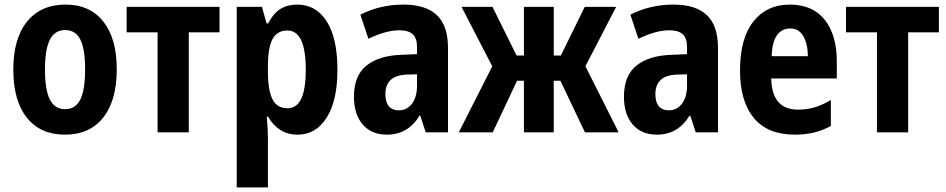

<svg xmlns="http://www.w3.org/2000/svg" viewBox="-20 -577 4125 837"><path d="M263 10Q156 10 97 -64Q38 -138 38 -274Q38 -409 98 -483Q158 -557 266 -557Q372 -557 430.5 -483Q489 -409 489 -275Q489 -139 430 -64.5Q371 10 263 10ZM264 -101Q309 -101 330 -143Q351 -185 351 -275Q351 -364 330 -405Q309 -446 264 -446Q219 -446 197.5 -404Q176 -362 176 -273Q176 -185 197.5 -143Q219 -101 264 -101Z M667 0V-436H532V-547H937V-436H803V0Z M1012 240V-547H1122L1142 -475H1149Q1172 -519 1202.5 -538Q1233 -557 1276 -557Q1358 -557 1404.5 -483.5Q1451 -410 1451 -273Q1451 -138 1404 -64Q1357 10 1278 10Q1234 10 1202 -10.5Q1170 -31 1149 -68H1143Q1145 -41 1146.5 -18.5Q1148 4 1148 21V240ZM1234 -105Q1313 -105 1313 -273Q1313 -444 1233 -444Q1188 -444 1168 -406.5Q1148 -369 1148 -288V-265Q1148 -183 1168 -144Q1188 -105 1234 -105Z M1667 10Q1599 10 1561 -34.5Q1523 -79 1523 -155Q1523 -248 1578 -291.5Q1633 -335 1730 -338L1798 -341V-372Q1798 -410 1779.5 -427.5Q1761 -445 1720 -445Q1663 -445 1586 -408L1551 -513Q1637 -557 1739 -557Q1836 -557 1884.5 -511Q1933 -465 1933 -368V0H1836L1812 -73H1809Q1759 10 1667 10ZM1718 -96Q1754 -96 1776 -125Q1798 -154 1798 -205V-253L1756 -252Q1705 -250 1682.5 -228Q1660 -206 1660 -167Q1660 -131 1675.5 -113.5Q1691 -96 1718 -96Z M1980 0 2126 -288 1992 -547H2127L2232 -335H2264V-547H2394V-335H2425L2529 -547H2666L2532 -288L2677 0H2530L2423 -225H2394V0H2264V-225H2234L2128 0Z M2844 10Q2776 10 2738 -34.5Q2700 -79 2700 -155Q2700 -248 2755 -291.5Q2810 -335 2907 -338L2975 -341V-372Q2975 -410 2956.5 -427.5Q2938 -445 2897 -445Q2840 -445 2763 -408L2728 -513Q2814 -557 2916 -557Q3013 -557 3061.5 -511Q3110 -465 3110 -368V0H3013L2989 -73H2986Q2936 10 2844 10ZM2895 -96Q2931 -96 2953 -125Q2975 -154 2975 -205V-253L2933 -252Q2882 -250 2859.5 -228Q2837 -206 2837 -167Q2837 -131 2852.5 -113.5Q2868 -96 2895 -96Z M3445 10Q3326 10 3266 -63Q3206 -136 3206 -270Q3206 -410 3264.5 -483.5Q3323 -557 3423 -557Q3523 -557 3575.5 -490.5Q3628 -424 3628 -309V-235H3342Q3345 -99 3459 -99Q3496 -99 3529.5 -108.5Q3563 -118 3602 -141V-28Q3566 -8 3527.5 1Q3489 10 3445 10ZM3344 -332H3502Q3501 -387 3481.5 -420Q3462 -453 3425 -453Q3389 -453 3367.5 -424Q3346 -395 3344 -332Z M3803 0V-436H3668V-547H4073V-436H3939V0Z"/></svg>

Font: Noto Sans Condensed
Style: Bold
Weight: 700
Width: 3
Designer: Monotype Design Team
Foundry: Monotype Imaging Inc.
Version: Version 2.013; ttfautohint (v1.8.4.7-5d5b)